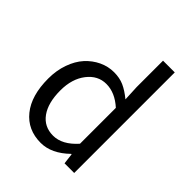

<svg xmlns="http://www.w3.org/2000/svg" viewBox="-203 -830 961 961"><g transform="rotate(45 277.5 -350.0)"><path d="M248 12.2Q155.3 12.2 101.1 -54.9Q46.9 -122.1 46.9 -242.2Q46.9 -299.8 64.2 -348.6Q81.5 -397.5 110.8 -429.7Q140.1 -461.9 178.2 -480Q216.3 -498 257.8 -498Q297.4 -498 328.1 -484.4Q358.9 -470.7 394 -441.9L390.1 -524.9V-711.9H473.1V0H404.8L397.9 -57.1H395Q323.7 12.2 248 12.2ZM266.1 -57.1Q330.6 -57.1 390.1 -124V-377.9Q333.5 -429.2 272 -429.2Q212.4 -429.2 172.1 -377.2Q131.8 -325.2 131.8 -243.2Q131.8 -155.8 167.2 -106.4Q202.6 -57.1 266.1 -57.1Z"/></g></svg>

Font: Riemann
Style: Regular
Weight: 400
Designer: Paul D. Hunt
Foundry: Adobe Systems Incorporated
Version: Version 2.020;PS 2.0;hotconv 1.0.86;makeotf.lib2.5.63406